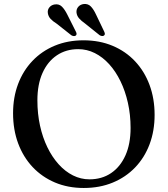

<svg xmlns="http://www.w3.org/2000/svg" viewBox="-20 -917 834 955"><path d="M395.5 -716.5Q475 -716.5 540 -689.2Q605 -662 651.8 -612.2Q698.5 -562.5 723.8 -494.5Q749 -426.5 749 -345.5Q749 -266 724 -199.5Q699 -133 652.2 -84.2Q605.5 -35.5 540.8 -8.8Q476 18 396.5 18Q318 18 253.5 -9.2Q189 -36.5 142.2 -86.2Q95.5 -136 70.2 -204Q45 -272 45 -353.5Q45 -433 70 -499.2Q95 -565.5 141.5 -614.2Q188 -663 252.5 -689.8Q317 -716.5 395.5 -716.5ZM629.5 -280.5Q629.5 -346.5 616.2 -405.5Q603 -464.5 579.2 -513.2Q555.5 -562 523 -597.8Q490.5 -633.5 451.5 -653Q412.5 -672.5 369 -672.5Q308.5 -672.5 262.8 -641.8Q217 -611 191.5 -554.2Q166 -497.5 166 -418Q166 -351.5 179 -292.2Q192 -233 215.8 -184.2Q239.5 -135.5 271.8 -99.8Q304 -64 343 -44.5Q382 -25 425 -25Q486.5 -25 532.2 -55.8Q578 -86.5 603.8 -143.8Q629.5 -201 629.5 -280.5ZM314.5 -845 357 -760.5Q360 -755 360.8 -749.8Q361.5 -744.5 357.5 -740.5Q353 -737 347 -737.5Q341 -738 335 -741.5L261.5 -799.5Q243 -811 231.8 -823Q220.5 -835 218 -851.5Q215.5 -868 225.5 -880.2Q235.5 -892.5 252.5 -895Q274 -898 288 -884Q302 -870 314.5 -845ZM457.5 -845 498 -760.5Q501 -754 501.5 -749Q502 -744 497.5 -740.5Q493.5 -737 487.2 -737.8Q481 -738.5 475.5 -742L402.5 -800.5Q384.5 -813 373.5 -825.5Q362.5 -838 360.5 -854.5Q359 -871 369.2 -883Q379.5 -895 397 -897Q418.5 -899 432.2 -884.5Q446 -870 457.5 -845Z"/></svg>

Font: Fraunces 12pt
Style: Regular
Weight: 400
Version: Version 1.000;[b76b70a41]